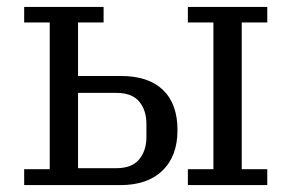

<svg xmlns="http://www.w3.org/2000/svg" viewBox="-20 -536 844 556"><path d="M50 -46H124V-471H50V-516H280V-471H206V-316H330Q410 -316 452 -275.5Q494 -235 494 -159Q494 -84 450.5 -42Q407 0 329 0H50ZM524 -46H598V-471H524V-516H754V-471H680V-46H754V0H524ZM317 -49Q362 -49 383 -74.5Q404 -100 404 -139V-177Q404 -217 383 -242Q362 -267 317 -267H206V-49Z"/></svg>

Font: IBM Plex Serif
Style: Regular
Weight: 400
Designer: Mike Abbink, Paul van der Laan, Pieter van Rosmalen
Foundry: Bold Monday
Version: Version 3.001